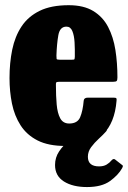

<svg xmlns="http://www.w3.org/2000/svg" viewBox="-20 -558 504 757"><path d="M17.5 -250Q17.5 -310 28.2 -362.2Q39 -414.5 65 -453.8Q91 -493 136.2 -515.2Q181.5 -537.5 251 -537.5Q310 -537.5 347.8 -514.5Q385.5 -491.5 406.2 -451.8Q427 -412 435 -361Q443 -310 443 -253Q443 -242 440 -238.8Q437 -235.5 425.5 -235.5H213Q203 -235.5 201.5 -232.5Q200 -229.5 200.5 -220.5Q200.5 -179.5 203.5 -145.8Q206.5 -112 217.5 -91.5Q228.5 -71 253 -71Q285.5 -71 296 -95.8Q306.5 -120.5 310 -161Q311 -173 326.5 -173H426.5Q436.5 -173 438.5 -170.8Q440.5 -168.5 439.5 -160.5Q432.5 -73.5 386 -28Q339.5 17.5 237.5 17.5Q171 17.5 128.2 -4.2Q85.5 -26 61.2 -63.8Q37 -101.5 27.2 -149.5Q17.5 -197.5 17.5 -250ZM216 -322.5H261.5Q272 -322.5 273.2 -324Q274.5 -325.5 275 -334.5Q275.5 -363.5 274 -390.8Q272.5 -418 265.2 -435.5Q258 -453 242 -453Q216 -453 210 -419.2Q204 -385.5 202.5 -339Q202.5 -329 203.2 -325.8Q204 -322.5 216 -322.5ZM323 179.5Q267 179.5 232 157.5Q197 135.5 197 92.5Q197 63 213 39Q229 15 253.5 -5Q278 -25 304 -41.2Q330 -57.5 350 -71Q358.5 -76.5 370 -72.2Q381.5 -68 385 -65Q396.5 -55.5 400.2 -50.8Q404 -46 398 -39.5Q386.5 -26.5 369.5 -11Q352.5 4.5 339.5 22Q326.5 39.5 326.5 60Q326.5 98 370.5 98Q388.5 98 400.2 91Q412 84 419.5 74.5Q427.5 65.5 434 71L459.5 91Q464.5 94 464.5 96.5Q464.5 99 461.5 105Q446.5 132 413.8 155.8Q381 179.5 323 179.5Z"/></svg>

Font: Besley* Condensed Heavy
Style: Regular
Weight: 800
Width: 3
Designer: Owen Earl
Foundry: indestructible type*
Version: Version 3.000; ttfautohint (v1.8.3)